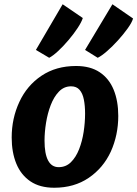

<svg xmlns="http://www.w3.org/2000/svg" viewBox="-20 -874 645 902"><path d="M234.7 8Q167.2 8 122.9 -22Q78.6 -52 56.7 -105.1Q34.9 -158.2 34.9 -227.8Q34.9 -318.1 71 -395.3Q106.5 -472.1 174.9 -518.1Q243.3 -564 337.3 -564Q404.5 -564 448.4 -534.6Q492.4 -505.2 514 -452.4Q535.6 -399.6 535.6 -329.4Q535.6 -239.6 500.6 -161.8Q464.9 -84.7 396.7 -38.4Q328.5 8 234.7 8ZM255.7 -88.7Q289.5 -88.7 313.1 -111.9Q336.7 -135.1 351.5 -172.7Q366.2 -210.3 373 -254.5Q379.7 -298.7 379.7 -340.5Q379.7 -377 374 -406Q368.4 -434.9 354 -451.7Q339.6 -468.5 314 -468.5Q280.7 -468.5 256.9 -443.8Q233.2 -419.1 218.3 -380.3Q203.4 -341.5 196.3 -297.1Q189.2 -252.7 189.2 -213.4Q189.2 -151.6 205.9 -120.2Q222.6 -88.7 255.7 -88.7ZM439.1 -602.5 379.6 -639.5 508.2 -854 605.1 -787.1Q599.9 -768.7 580.3 -741.2Q560.7 -713.7 534.8 -685Q508.8 -656.3 483 -633.8Q457.2 -611.3 439.1 -602.5ZM211.1 -602.5 148.7 -639.5 274.3 -854 369 -789.3Q363.2 -770.5 345 -742.8Q326.8 -715.1 302.5 -686.4Q278.2 -657.6 253.8 -634.8Q229.3 -612 211.1 -602.5Z"/></svg>

Font: Merriweather Sans Variable Regular
Style: Italic
Weight: 300
Italic angle: -8°
Designer: Eben Sorkin
Foundry: Eben Sorkin
Version: Version 2.001